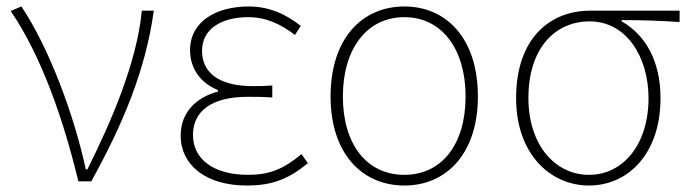

<svg xmlns="http://www.w3.org/2000/svg" viewBox="-20 -560 2132 593"><path d="M222 0H262C361 -179 430 -345 455 -527H418C403 -368 324 -185 250 -37H245C209 -204 132 -412 46 -540L13 -526C108 -387 176 -191 222 0Z M742 13C821 13 871 -7 931 -56L911 -84C855 -37 811 -20 746 -20C642 -20 576 -67 576 -143C576 -217 634 -261 745 -261C770 -261 790 -261 821 -259V-296C794 -294 781 -294 761 -294C649 -294 604 -341 604 -403C604 -474 669 -507 746 -507C801 -507 845 -487 891 -452L909 -480C863 -516 812 -540 748 -540C648 -540 567 -494 567 -405C567 -350 598 -304 653 -282V-277C595 -262 538 -220 538 -141C538 -51 615 13 742 13Z M1229 13C1359 13 1456 -86 1456 -262C1456 -441 1359 -540 1229 -540C1098 -540 1001 -441 1001 -262C1001 -86 1098 13 1229 13ZM1229 -20C1112 -20 1039 -115 1039 -262C1039 -408 1112 -507 1229 -507C1345 -507 1418 -408 1418 -262C1418 -115 1345 -20 1229 -20Z M1799 13C1919 13 2020 -84 2020 -257C2020 -371 1974 -452 1900 -494V-498C1961 -498 2018 -496 2079 -492V-527H1802C1682 -527 1574 -445 1574 -257C1574 -84 1680 13 1799 13ZM1799 -20C1694 -20 1612 -113 1612 -257C1612 -413 1696 -494 1801 -494C1917 -494 1983 -381 1983 -257C1983 -113 1904 -20 1799 -20Z"/></svg>

Font: Noto Sans Japanese Thin
Style: Regular
Weight: 100
Designer: Ryoko NISHIZUKA (kana & ideographs); Paul D. Hunt (Latin, Greek & Cyrillic); Wenlong ZHANG (bopomofo); Sandoll Communica
Foundry: Adobe Systems Incorporated
Version: Version 1.000;PS 1;hotconv 1.0.78;makeotf.lib2.5.61930